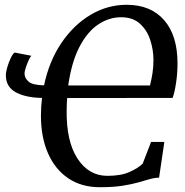

<svg xmlns="http://www.w3.org/2000/svg" viewBox="-20 -771 774 802"><path d="M397 11Q320.5 11 265.2 -26.2Q210 -63.5 180.5 -130.8Q151 -198 151 -288Q151 -325 155.5 -362Q87.5 -363 46 -385.5Q4.5 -408 4.5 -457Q4.5 -470 10.5 -490.5Q16.5 -511 25 -528.8Q33.5 -546.5 41.5 -551.5L111 -538Q105.5 -532.5 99 -517.8Q92.5 -503 87.5 -487.8Q82.5 -472.5 82.5 -464.5Q82.5 -444.5 99.5 -430Q116.5 -415.5 164 -414.5Q185 -515 236 -590.8Q287 -666.5 357.8 -708.8Q428.5 -751 509 -751Q609.5 -751 665.5 -687Q721.5 -623 721.5 -506Q721.5 -463.5 715.2 -423.2Q709 -383 701 -362L260.5 -361.5Q259.5 -349 259 -336.5Q258.5 -324 258.5 -310.5Q256.5 -181.5 303.5 -109Q350.5 -36.5 428.5 -36.5Q485.5 -36.5 521.5 -52.8Q557.5 -69 576 -87.5L611 -178H666.5L644.5 -29Q625 -28.5 604.5 -22.5Q584 -16.5 556.8 -8.8Q529.5 -1 490.8 5Q452 11 397 11ZM606.5 -414Q613 -439.5 617 -465.5Q621 -491.5 621 -520Q621 -563 607.5 -604.2Q594 -645.5 564.2 -672.2Q534.5 -699 486 -699Q435 -699 389.8 -668.5Q344.5 -638 311.8 -575Q279 -512 265 -414Z"/></svg>

Font: Merriweather
Style: Italic
Weight: 400
Italic angle: -7.8°
Designer: Eben Sorkin
Foundry: Eben Sorkin
Version: Version 2.100